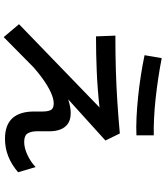

<svg xmlns="http://www.w3.org/2000/svg" viewBox="52 -890 896 1040"><g transform="rotate(90 500.0 -370.0)"><path d="M181 58 111 -25 562 -461Q461 -450 366 -446Q271 -442 177 -442L173 -547Q271 -547 358 -549.5Q445 -552 529 -557.5Q613 -563 703 -571L741 -493L437 -218L442 -200ZM732 51Q657 51 620.5 11Q584 -29 584 -107V-153Q584 -181 576 -197Q568 -213 540 -213Q514 -213 477.5 -196Q441 -179 396 -145.5Q351 -112 299 -61L261 -123Q297 -163 341.5 -196Q386 -229 431.5 -253.5Q477 -278 518.5 -291.5Q560 -305 592 -305Q629 -305 650.5 -289.5Q672 -274 681.5 -248.5Q691 -223 691 -193V-124Q691 -91 702.5 -72Q714 -53 749 -53Q782 -53 820 -71Q858 -89 885 -115L913 -20Q871 16 826 33.5Q781 51 732 51ZM713 -661Q669 -659 616 -661.5Q563 -664 505 -670Q447 -676 389 -685Q331 -694 279 -705L295 -798Q346 -788 402 -779.5Q458 -771 513.5 -765Q569 -759 620 -756.5Q671 -754 713 -755Z"/></g></svg>

Font: Murecho Thin Medium
Style: Regular
Weight: 500
Version: Version 1.010